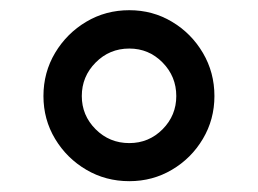

<svg xmlns="http://www.w3.org/2000/svg" viewBox="-20 -753 496 369"><path d="M228.5 -404.8Q183.1 -404.8 145.8 -426.8Q108.4 -448.7 85.9 -486.1Q63.5 -523.4 63.5 -568.4Q63.5 -613.8 85.9 -651.4Q108.4 -689 145.8 -711.2Q183.1 -733.4 228.5 -733.4Q273.4 -733.4 310.5 -711.2Q347.7 -689 369.9 -651.4Q392.1 -613.8 392.1 -568.4Q392.1 -523.4 369.9 -486.1Q347.7 -448.7 310.5 -426.8Q273.4 -404.8 228.5 -404.8ZM228.5 -478Q266.1 -478 292.5 -504.6Q318.8 -531.2 318.8 -568.4Q318.8 -606 292.5 -632.8Q266.1 -659.7 228.5 -659.7Q190.4 -659.7 163.8 -632.8Q137.2 -606 137.2 -568.4Q137.2 -531.2 163.8 -504.6Q190.4 -478 228.5 -478Z"/></svg>

Font: Inter
Style: Regular
Weight: 400
Designer: Rasmus Andersson
Foundry: rsms
Version: Version 4.001;git-9221beed3